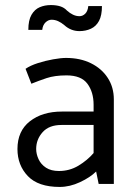

<svg xmlns="http://www.w3.org/2000/svg" viewBox="-20 -727 528 759"><path d="M123 -138Q123 -176 148.5 -204.5Q174 -233 223 -233H350V-122Q325 -93 290 -72Q255 -51 213 -51Q182 -51 162 -64Q142 -77 132.5 -97.5Q123 -118 123 -138ZM104 -396Q131 -407 163.5 -418Q196 -429 243 -429Q301 -429 325.5 -396Q350 -363 350 -313V-286H225Q147 -286 98 -247.5Q49 -209 49 -138Q49 -74 90 -31Q131 12 216 12Q256 12 296.5 -7Q337 -26 360 -49L370 0H430V-334Q430 -382 406 -419Q382 -456 339.5 -477Q297 -498 241 -498Q221 -498 190 -492.5Q159 -487 129.5 -477.5Q100 -468 81 -455ZM329 -703Q327 -683 317 -673Q307 -663 294 -663Q281 -663 268.5 -669Q256 -675 245 -685Q234 -697 218 -702Q202 -707 181 -707Q157 -707 137 -698.5Q117 -690 104.5 -668.5Q92 -647 92 -609H147Q149 -628 160 -638.5Q171 -649 184 -649Q197 -649 209.5 -643.5Q222 -638 235 -627Q247 -616 262 -610Q277 -604 294 -604Q319 -604 339.5 -613.5Q360 -623 371.5 -644.5Q383 -666 383 -703Z"/></svg>

Font: Catamaran Thin
Style: Regular
Weight: 400
Version: Version 2.000